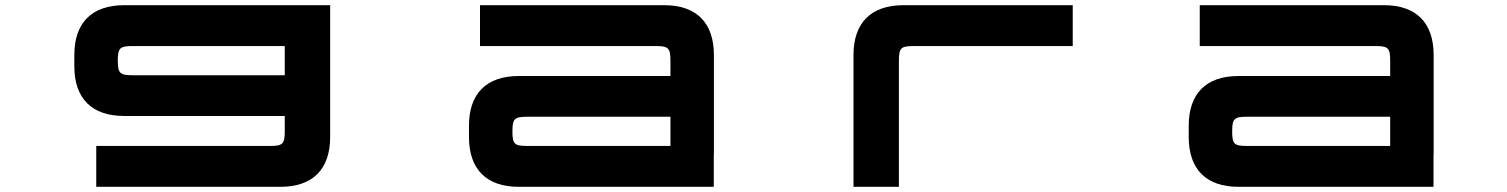

<svg xmlns="http://www.w3.org/2000/svg" viewBox="-20 -720 5810 740"><path d="M491 -542.5H1077.5V-430H491C442 -430 434 -438 434 -486.5C434 -535 442 -542.5 491 -542.5ZM266.5 -464.5C266.5 -340.5 334 -273 458.5 -273H1077.5V-214.5C1077.5 -165 1070 -157.5 1020.5 -157.5H351V0H1061C1185 0 1252.5 -67.5 1252.5 -192V-700H458.5C334 -700 266.5 -632.5 266.5 -508Z M2011.5 -270H2564V-157.5H2011.5C1962.5 -157.5 1955 -165 1955 -213.5C1955 -262 1962.5 -270 2011.5 -270ZM1787.5 -192C1787.5 -67.5 1855 0 1979 0H2731V-121.5H2731.5V-508C2731.5 -632.5 2664 -700 2540 -700H1830V-542.5H2507.5C2556.5 -542.5 2564 -535 2564 -485.5V-427H1979C1855 -427 1787.5 -359.5 1787.5 -235.5Z M3269.5 -508V0H3444.5V-485.5C3444.5 -535 3452 -542.5 3501.5 -542.5H4114.5V-700H3461.5C3337.5 -700 3269.5 -632.5 3269.5 -508Z M4785.5 -270H5338V-157.5H4785.5C4736.5 -157.5 4729 -165 4729 -213.5C4729 -262 4736.5 -270 4785.5 -270ZM4561.5 -192C4561.5 -67.5 4629 0 4753 0H5505V-121.5H5505.5V-508C5505.5 -632.5 5438 -700 5314 -700H4604V-542.5H5281.5C5330.5 -542.5 5338 -535 5338 -485.5V-427H4753C4629 -427 4561.5 -359.5 4561.5 -235.5Z"/></svg>

Font: Melete Bold
Style: Regular
Weight: 700
Width: 6
Designer: Sora Sagano
Foundry: DOT COLON
Version: Version 0.200;FEAKit 1.0